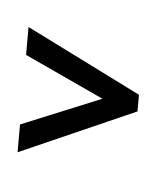

<svg xmlns="http://www.w3.org/2000/svg" viewBox="-52 -758 674 803"><g transform="rotate(5 285.5 -356.5)"><path d="M43 -215.8 377 -353 43 -507.8V-625L527.8 -382.8V-313L43 -99.1ZM291.5 0ZM271 -712.9Z"/></g></svg>

Font: Droid Sans Tamil
Style: Bold
Weight: 700
Designer: Jelle Bosma
Foundry: Monotype Imaging Inc.
Version: Version 1.00